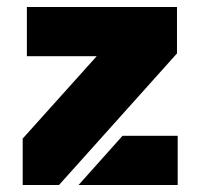

<svg xmlns="http://www.w3.org/2000/svg" viewBox="-20 -530 574 550"><path d="M45 -133 257 -369H57V-510H487V-377L149 0H45ZM331 -141H489V0H205Z"/></svg>

Font: Saira Stencil
Style: Regular
Weight: 400
Designer: Hector Gatti with collaboration of the Omnibus-Type team
Foundry: Omnibus-Type
Version: Version 1.003